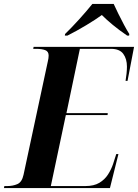

<svg xmlns="http://www.w3.org/2000/svg" viewBox="-50 -951 698 971"><path d="M-30 0 -28 -10H-14Q15 -10 38 -20Q61 -30 69 -67L192 -641Q194 -649 195 -656.5Q196 -664 196 -670Q196 -691 178.5 -697.5Q161 -704 133 -704H118L120 -714H628L595 -542H585Q588 -559 590 -579Q592 -599 592 -614Q592 -653 573.5 -678.5Q555 -704 511 -704H354L286 -379H495L494 -369H283L207 -10H381Q425 -10 452.5 -26.5Q480 -43 496.5 -69Q513 -95 522 -122L538 -172H549L506 0ZM279 -779Q313 -812 351 -854Q389 -896 417 -931H525Q534 -911 548.5 -881.5Q563 -852 578 -824Q593 -796 604 -779L603 -771H593Q552 -799 520 -825.5Q488 -852 465 -875Q435 -853 386 -823.5Q337 -794 291 -771H278Z"/></svg>

Font: Noto Serif Display SemiCondensed
Style: Bold Italic
Weight: 700
Width: 4
Italic angle: -12°
Designer: Monotype Design Team
Foundry: Monotype Imaging Inc.
Version: Version 2.009